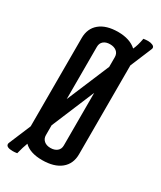

<svg xmlns="http://www.w3.org/2000/svg" viewBox="-193 -757 723 863"><g transform="rotate(30 168.0 -325.5)"><path d="M29 41Q-6 41 -6 24Q-6 20 -4 16L43 -96V-554Q43 -604 77 -632Q111 -660 172 -660Q233 -660 267 -629Q278 -651 285 -690Q297 -692 309.5 -692Q322 -692 332 -687.5Q342 -683 342 -675Q342 -671 340 -667L294 -557V-96Q294 -46 259.5 -18Q225 10 162.5 10Q100 10 69 -21V-20Q60 3 51 39Q39 41 29 41ZM215 -96V-369L122 -147V-96Q122 -78 134.5 -67Q147 -56 168 -56Q189 -56 202 -66.5Q215 -77 215 -96ZM122 -554V-283L215 -504V-554Q215 -573 202 -583.5Q189 -594 168 -594Q147 -594 134.5 -583.5Q122 -573 122 -554Z"/></g></svg>

Font: el_Medula One
Style: Regular
Weight: 400
Designer: Luciano Vergara
Foundry: Luciano Vergara
Version: Version 1.002 August 17, 2020